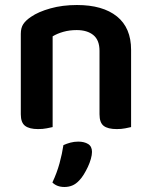

<svg xmlns="http://www.w3.org/2000/svg" viewBox="-20 -508 607 766"><path d="M377 -305Q377 -348 352.5 -368Q328 -388 286 -388Q257 -388 232.5 -381Q208 -374 190 -363V-1Q181 1 166 4Q151 7 132 7Q97 7 80 -6Q63 -19 63 -52V-373Q63 -397 73 -412Q83 -427 104 -441Q133 -461 181 -474.5Q229 -488 287 -488Q390 -488 446.5 -442.5Q503 -397 503 -309V-1Q495 1 479.5 4Q464 7 446 7Q410 7 393.5 -6Q377 -19 377 -52ZM296 212Q283 226 268.5 232Q254 238 237 238Q207 238 189 220Q207 182 217.5 143.5Q228 105 233 71Q246 65 261 61Q276 57 292 57Q316 57 331.5 66.5Q347 76 347 98Q347 110 342.5 126Q338 142 330.5 158Q323 174 314 188.5Q305 203 296 212Z"/></svg>

Font: Baloo Thambi 2 SemiBold
Style: Regular
Weight: 600
Designer: Aadarsh Rajan and Ek Type
Foundry: Ek Type
Version: Version 1.640;hotconv 1.0.111;makeotfexe 2.5.65597; ttfautoh